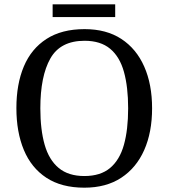

<svg xmlns="http://www.w3.org/2000/svg" viewBox="-20 -860 782 890"><path d="M371 10Q265 10 195 -36Q125 -82 90.5 -165Q56 -248 56 -359Q56 -470 90.5 -552Q125 -634 195.5 -679.5Q266 -725 372 -725Q473 -725 542.5 -679.5Q612 -634 648.5 -551.5Q685 -469 685 -358Q685 -247 648.5 -164.5Q612 -82 542 -36Q472 10 371 10ZM371 -44Q446 -44 490.5 -81.5Q535 -119 554.5 -189Q574 -259 574 -358Q574 -457 554.5 -527Q535 -597 490.5 -634Q446 -671 372 -671Q260 -671 213.5 -589Q167 -507 167 -358Q167 -259 187 -189Q207 -119 252 -81.5Q297 -44 371 -44ZM224 -781V-840H514V-781Z"/></svg>

Font: Noto Serif Myanmar
Style: Regular
Weight: 400
Designer: Ben Mitchell and the Monotype Design Team
Foundry: Monotype Imaging Inc.
Version: Version 2.106